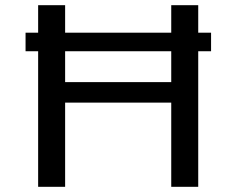

<svg xmlns="http://www.w3.org/2000/svg" viewBox="-20 -720 915 740"><path d="M127 0V-522.5H78.5V-594H127V-700H231V-594H640V-700H744V-594H793.5V-522.5H744V0H640V-324.5H231V0ZM231 -403.5H640V-522.5H231Z"/></svg>

Font: Trispace SemiExpanded
Style: Regular
Weight: 400
Width: 6
Designer: Tyler Finck
Foundry: Etcetera Type Company
Version: Version 1.210; ttfautohint (v1.8.3)